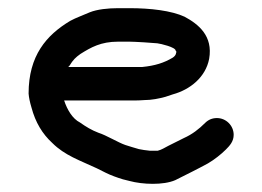

<svg xmlns="http://www.w3.org/2000/svg" viewBox="-20 -464 641 470"><path d="M147 -300 150 -303C159.3 -318.1 164.9 -323.3 177 -332C202.9 -348.2 227 -362 269 -362H297C309 -362 355.9 -359.1 365 -358C373.6 -357 410 -348.4 410 -340C410.7 -338.7 411.3 -337.7 412 -337C412 -336.3 411.7 -335.7 411 -335C411 -329.3 406.5 -325.4 403 -323C381.4 -310 359.2 -303.1 328 -300ZM511 -175C499.7 -175 490 -171 482 -163C467.2 -148.2 450.7 -135.2 430 -126L392 -107C382.9 -102.5 376.4 -97.6 366 -95H347C333.7 -96.2 330.7 -97.2 320 -99L303 -104C298.3 -105.3 293 -107 287 -109C270 -114.7 240 -133.1 221 -139C204.5 -145.2 189.7 -154.2 176 -164C157 -173.5 144.3 -196.1 137 -218H307C315.7 -218 324.3 -218.3 333 -219C351.6 -219 369.6 -222.8 385 -227L403 -233C445.3 -244.5 483.4 -275 492 -320C501.8 -376.1 465.9 -404.7 432 -423C399.4 -438 348.6 -444 297 -444H269C244.2 -444 217.8 -441.1 200 -434C185.2 -427.3 165.8 -420.6 152 -413C93.4 -377.9 50 -327.8 50 -235C50.7 -225.7 53 -214.3 57 -201C66.7 -164.2 84.1 -135.8 108 -114C138.5 -83.5 175.3 -71.5 217 -52L239 -41C251.2 -34.9 267 -29.2 281 -25L297 -21C328.8 -12.3 379.9 -10.3 409 -23C435.7 -36.4 463 -49.8 489 -64C504.4 -73 520.9 -85.9 533 -98C542.6 -107.6 552 -117.9 552 -134C552 -156.5 533.5 -175 511 -175Z"/></svg>

Font: HoneyBee
Style: Bd
Weight: 700
Foundry: Cannot Into Space Fonts
Version: Version 0.89